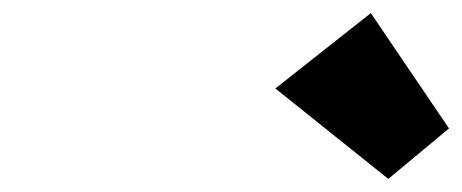

<svg xmlns="http://www.w3.org/2000/svg" viewBox="-20 -860 705 293"><path d="M545.9 -840 400.2 -725 572.6 -587 665.2 -664Z"/></svg>

Font: Hussar
Style: BdSuprExtOblFive
Weight: 700
Foundry: Cannot Into Space Fonts
Version: Version 2.00